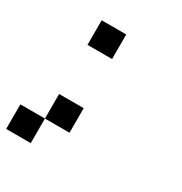

<svg xmlns="http://www.w3.org/2000/svg" viewBox="-150 -735 800 846"><g transform="rotate(30 250.0 -312.5)"><path d="M0 0V-125H125V0ZM125 -125V-250H250V-125ZM125 -500V-625H250V-500Z"/></g></svg>

Font: GalmuriMono7 Regular
Style: Regular
Weight: 400
Designer: Lee Minseo (quiple)
Version: Version 2.399;hotconv 1.1.1;makeotfexe 2.6.0 DEVELOPMENT